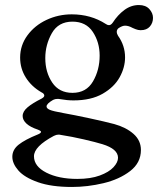

<svg xmlns="http://www.w3.org/2000/svg" viewBox="-20 -550 650 763"><path d="M451 -438Q444 -432 444 -424Q444 -416 449 -408Q477 -369 477 -322Q477 -282 455.5 -243Q434 -204 388 -177.5Q342 -151 272 -151Q247 -151 219 -156Q215 -157 208 -157Q199 -157 191 -153Q165 -138 165 -127Q165 -119 178 -113.5Q191 -108 230 -101Q275 -93 335.5 -80Q396 -67 434 -57Q481 -44 510.5 -18Q540 8 540 46Q540 97 497 130Q454 163 391 178Q328 193 266 193Q184 193 130.5 174Q77 155 53 127.5Q29 100 29 73Q29 45 54 25Q79 5 131 -16Q143 -21 143 -26Q143 -30 130 -35Q100 -45 85 -59Q70 -73 70 -89Q70 -107 89.5 -123.5Q109 -140 145 -158Q156 -164 156 -170Q156 -178 145 -183Q105 -206 82.5 -242Q60 -278 60 -321Q60 -370 89 -409.5Q118 -449 165 -471Q212 -493 265 -493Q341 -493 400 -455Q407 -450 413 -450Q421 -450 428 -460Q448 -491 474.5 -510.5Q501 -530 532 -530Q559 -530 573.5 -514Q588 -498 588 -479Q588 -459 575.5 -444.5Q563 -430 539 -430Q529 -430 519 -434Q509 -438 507 -439Q491 -448 477 -448Q466 -448 451 -438ZM376 -329Q376 -382 349 -423Q322 -464 268 -464Q212 -464 186 -418Q160 -372 160 -319Q160 -263 187.5 -222Q215 -181 268 -181Q323 -181 349.5 -226.5Q376 -272 376 -329ZM387 23Q361 15 313.5 4Q266 -7 221 -14Q218 -15 212 -15Q204 -15 194 -10Q115 32 115 71Q115 111 164 136Q213 161 287 161Q340 161 376.5 147.5Q413 134 431 114.5Q449 95 449 77Q449 42 387 23Z"/></svg>

Font: Shippori Mincho B1 SemiBold
Style: Regular
Weight: 600
Designer: FONTDASU
Foundry: FONTDASU / Google Inc. / but / Adobe
Version: Version 3.110; ttfautohint (v1.8.3)